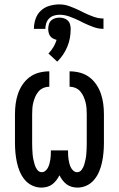

<svg xmlns="http://www.w3.org/2000/svg" viewBox="-20 -844 540 872"><path d="M168 8Q146 8 126 -1.5Q106 -11 92 -28Q78 -45 69.5 -65.5Q61 -86 56.5 -107.5Q52 -129 50 -151Q48 -173 48 -195V-325Q48 -349 51 -372Q54 -395 61.5 -417.5Q69 -440 82.5 -460Q96 -480 115 -494Q134 -508 157 -514Q180 -520 204 -520V-450Q190 -450 177 -444.5Q164 -439 155 -428.5Q146 -418 140.5 -405.5Q135 -393 131.5 -379.5Q128 -366 127 -352.5Q126 -339 126 -325V-195Q126 -182 126.5 -169.5Q127 -157 128 -144.5Q129 -132 131.5 -120Q134 -108 137.5 -96Q141 -84 149 -73Q157 -62 170 -62Q179 -62 186.5 -68.5Q194 -75 198 -83Q202 -91 204.5 -100Q207 -109 208.5 -118.5Q210 -128 210.5 -137.5Q211 -147 211 -156V-161H289V-156Q289 -147 289.5 -137.5Q290 -128 291.5 -118.5Q293 -109 295.5 -100Q298 -91 302 -83Q306 -75 313.5 -68.5Q321 -62 330 -62Q343 -62 351 -73Q359 -84 362.5 -96Q366 -108 368.5 -120Q371 -132 372 -144.5Q373 -157 373.5 -169.5Q374 -182 374 -195V-325Q374 -339 373 -352.5Q372 -366 368.5 -379.5Q365 -393 359.5 -405.5Q354 -418 345 -428.5Q336 -439 323 -444.5Q310 -450 296 -450V-520Q320 -520 343 -514Q366 -508 385 -494Q404 -480 417.5 -460Q431 -440 438.5 -417.5Q446 -395 449 -372Q452 -349 452 -325V-195Q452 -173 450 -151Q448 -129 443.5 -107.5Q439 -86 430.5 -65.5Q422 -45 408 -28Q394 -11 374 -1.5Q354 8 332 8Q319 8 306 4.5Q293 1 282.5 -7Q272 -15 264 -25.5Q256 -36 250 -48Q244 -36 236 -25.5Q228 -15 217.5 -7Q207 1 194 4.5Q181 8 168 8ZM186 -713H134Q134 -736 141.5 -758Q149 -780 165.5 -795.5Q182 -811 204.5 -817.5Q227 -824 250 -824Q273 -824 295 -816Q317 -808 338 -798L362 -786Q383 -776 405 -768Q427 -760 450 -760V-713Q427 -713 405 -721Q383 -729 362 -739L338 -751Q317 -761 295 -769Q273 -777 250 -777Q237 -777 224.5 -773Q212 -769 203 -760Q194 -751 190 -738.5Q186 -726 186 -713ZM240 -564 200 -601Q213 -614 222.5 -630Q232 -646 237 -663Q229 -665 221 -669Q213 -673 208 -680Q203 -687 201 -695.5Q199 -704 199 -713Q199 -723 202 -733.5Q205 -744 212.5 -751Q220 -758 230 -761Q240 -764 250 -764Q260 -764 270 -761Q280 -758 287.5 -751Q295 -744 298 -733.5Q301 -723 301 -713Q301 -692 297.5 -672Q294 -652 286 -632.5Q278 -613 266.5 -596Q255 -579 240 -564Z"/></svg>

Font: Iosevka Term SS14
Style: Regular
Weight: 400
Monospace: yes
Designer: Belleve Invis
Foundry: Belleve Invis
Version: Version 24.1.1; ttfautohint (v1.8.4)